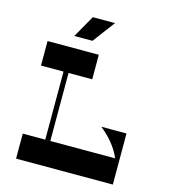

<svg xmlns="http://www.w3.org/2000/svg" viewBox="-129 -1002 974 1104"><g transform="rotate(15 358.0 -450.0)"><path d="M418 -900H286L211 -768H319ZM496 -304C544 -266 593 -213 620 -149H234V-554H375V-700H70V-554H204V-149H70V0H646V-304Z"/></g></svg>

Font: Space Cowgirl Bold
Style: Regular
Weight: 700
Designer: Valery Marier
Foundry: Valery Marier
Version: Version 1.000;hotconv 1.0.109;makeotfexe 2.5.65596